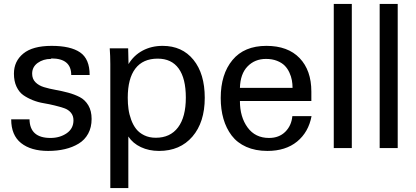

<svg xmlns="http://www.w3.org/2000/svg" viewBox="-20 -742 2082 962"><path d="M237.8 -449.2 234.9 -446.8Q196.8 -446.8 168.9 -426.8Q141.1 -406.7 141.1 -373Q141.1 -346.7 157.5 -330.1Q173.8 -313.5 200.2 -305.4Q226.6 -297.4 258.3 -291.7Q290 -286.1 321.8 -277.6Q353.5 -269 379.9 -255.4Q406.2 -241.7 422.6 -214.1Q439 -186.5 439 -146Q439 -104 421.9 -72.5Q404.8 -41 374.3 -22.5Q343.8 -3.9 305.4 5.1Q267.1 14.2 221.2 14.2Q135.3 14.2 85.7 -25.1Q36.1 -64.5 36.1 -144H127.9Q129.4 -50.8 232.9 -50.8Q279.8 -50.8 314 -74.2Q348.1 -97.7 348.1 -139.2Q348.1 -162.1 335.2 -177.5Q322.3 -192.9 301.5 -200Q280.8 -207 253.9 -213.6Q227.1 -220.2 199 -224.9Q170.9 -229.5 144 -240.2Q117.2 -251 96.4 -265.6Q75.7 -280.3 62.7 -307.9Q49.8 -335.4 49.8 -373Q49.8 -435.1 96.7 -473.6Q143.6 -512.2 238.8 -512.2Q333.5 -512.2 381.3 -479.5Q429.2 -446.8 429.2 -366.2H336.9Q336.9 -449.2 237.8 -449.2Z M620.1 -252Q620.1 -222.2 623.8 -195.6Q627.4 -168.9 637.2 -142.1Q647 -115.2 662.4 -95.7Q677.7 -76.2 702.9 -64Q728 -51.8 760.7 -51.8Q833 -51.8 872.1 -103.8Q911.1 -155.8 911.1 -252.9Q911.1 -349.1 875.2 -398.7Q839.4 -448.2 770 -448.2Q696.3 -448.2 658.2 -398.4Q620.1 -348.6 620.1 -252ZM532.7 200.2V-420.9Q532.7 -460.9 529.8 -500H622.1L624 -420.9Q649.9 -464.4 694.3 -488.3Q738.8 -512.2 794.9 -512.2Q892.6 -512.2 949.2 -442.4Q1005.9 -372.6 1005.9 -252Q1005.9 -129.4 944.1 -57.6Q882.3 14.2 776.9 14.2Q726.1 14.2 685.8 -4.9Q645.5 -23.9 623 -58.1V200.2Z M1182.1 -235.8Q1182.1 -155.8 1220.5 -103.3Q1258.8 -50.8 1328.1 -50.8Q1377.9 -50.8 1409.2 -81.5Q1440.4 -112.3 1444.8 -160.2H1541Q1525.9 -79.6 1468.5 -32.7Q1411.1 14.2 1319.8 14.2Q1259.8 14.2 1214.1 -6.1Q1168.5 -26.4 1140.9 -62.7Q1113.3 -99.1 1099.6 -146.5Q1085.9 -193.8 1085.9 -251Q1085.9 -370.1 1144.8 -441.2Q1203.6 -512.2 1314.9 -512.2Q1422.4 -512.2 1481.2 -450.9Q1540 -389.6 1540 -283.2V-235.8ZM1445.8 -301.8Q1445.8 -321.3 1442.4 -340.1Q1439 -358.9 1429.9 -378.7Q1420.9 -398.4 1406.5 -413.1Q1392.1 -427.7 1367.9 -437.3Q1343.8 -446.8 1313 -446.8Q1256.8 -446.8 1220.5 -409.4Q1184.1 -372.1 1182.1 -301.8Z M1742.7 0H1652.3V-722.2H1742.7Z M1972.7 0H1882.3V-722.2H1972.7Z"/></svg>

Font: Perun
Style: Regular
Weight: 400
Version: Version 1.0000